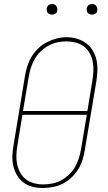

<svg xmlns="http://www.w3.org/2000/svg" viewBox="-20 -932 540 960"><path d="M195 8Q169 8 143.5 2Q118 -4 98 -19Q78 -34 65 -56Q52 -78 46.5 -103Q41 -128 42 -155Q43 -182 48 -208L105 -553Q109 -578 117 -602.5Q125 -627 138.5 -649.5Q152 -672 171.5 -690.5Q191 -709 214.5 -721Q238 -733 263 -739.5Q288 -746 313 -746Q340 -746 365 -738.5Q390 -731 410.5 -716Q431 -701 444 -679Q457 -657 462.5 -632Q468 -607 467 -580.5Q466 -554 462 -527L404 -182Q400 -157 392.5 -132.5Q385 -108 371 -85.5Q357 -63 337.5 -44.5Q318 -26 294.5 -14Q271 -2 245.5 3Q220 8 195 8ZM417 -377 442 -530Q446 -554 447 -578Q448 -602 443.5 -624.5Q439 -647 428 -667Q417 -687 398.5 -700.5Q380 -714 357.5 -719.5Q335 -725 311 -725Q288 -725 265.5 -720Q243 -715 222 -703.5Q201 -692 183.5 -675Q166 -658 154 -637.5Q142 -617 135 -595Q128 -573 124 -550L95 -377ZM196 -10Q219 -10 242 -14.5Q265 -19 286 -30.5Q307 -42 325 -59Q343 -76 355 -97Q367 -118 374 -140Q381 -162 385 -185L414 -358H92L67 -205Q63 -182 62 -158Q61 -134 65.5 -111.5Q70 -89 81 -69Q92 -49 109.5 -35.5Q127 -22 149.5 -16Q172 -10 196 -10ZM440 -859Q434 -859 428 -861Q422 -863 418.5 -868Q415 -873 414 -879Q413 -885 414 -891Q415 -896 417.5 -900Q420 -904 423.5 -906.5Q427 -909 431.5 -910.5Q436 -912 440 -912Q447 -912 452.5 -909.5Q458 -907 461.5 -902Q465 -897 466 -891Q467 -885 466 -879Q466 -874 463.5 -870Q461 -866 457 -863.5Q453 -861 449 -860Q445 -859 440 -859ZM240 -859Q234 -859 228 -861Q222 -863 218.5 -868Q215 -873 214 -879Q213 -885 214 -891Q215 -896 217.5 -900Q220 -904 223.5 -906.5Q227 -909 231.5 -910.5Q236 -912 240 -912Q247 -912 252.5 -909.5Q258 -907 261.5 -902Q265 -897 266 -891Q267 -885 266 -879Q266 -874 263.5 -870Q261 -866 257 -863.5Q253 -861 249 -860Q245 -859 240 -859Z"/></svg>

Font: Iosevka Curly Slab ThObl
Style: Regular
Weight: 100
Italic angle: -9°
Monospace: yes
Designer: Belleve Invis
Foundry: Belleve Invis
Version: Version 11.0.0; ttfautohint (v1.8.3)